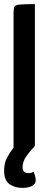

<svg xmlns="http://www.w3.org/2000/svg" viewBox="-32 -720 224 935"><path d="M77 195Q41 195 14.5 177Q-12 159 -12 111Q-12 74 2.5 47.5Q17 21 34 -1V-655Q34 -678 38.5 -687Q43 -696 65 -698Q87 -700 138 -700V-19Q138 -12 136 -7.5Q134 -3 127 3Q113 17 95.5 42Q78 67 78 95Q78 123 107 123Q114 123 120 121.5Q126 120 132 116Q136 126 139 137.5Q142 149 142 157Q142 177 123 186Q104 195 77 195Z"/></svg>

Font: Yanone Kaffeesatz ExtraLight SemiBold
Style: Regular
Weight: 600
Version: Version 2.003